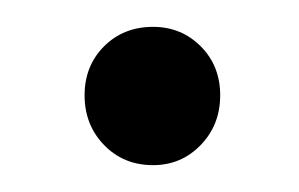

<svg xmlns="http://www.w3.org/2000/svg" viewBox="-20 -418 223 143"><path d="M94 -295Q72 -295 57.5 -310Q43 -325 43 -347Q43 -369 57.5 -383.5Q72 -398 94 -398Q115 -398 129.5 -383.5Q144 -369 144 -347Q144 -325 129.5 -310Q115 -295 94 -295Z"/></svg>

Font: Fz Poppins Light
Style: Regular
Weight: 300
Designer: Ninad Kale (Devanagari), Jonny Pinhorn (Latin)
Foundry: Indian Type Foundry
Version: Vit hóa bi Vntype.Com & FontZin.Com